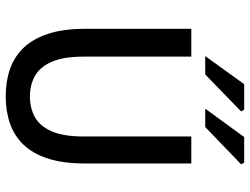

<svg xmlns="http://www.w3.org/2000/svg" viewBox="-124 -762 897 690"><g transform="rotate(90 325.0 -416.5)"><path d="M326 12Q272 12 227.5 -3.5Q183 -19 151 -52.5Q119 -86 101 -140.5Q83 -195 83 -274V-655H183V-269Q183 -196 201.5 -153.5Q220 -111 252.5 -93Q285 -75 326 -75Q368 -75 400.5 -93Q433 -111 451.5 -153.5Q470 -196 470 -269V-655H567V-274Q567 -195 549.5 -140.5Q532 -86 500 -52.5Q468 -19 423.5 -3.5Q379 12 326 12ZM181 -705 282 -845H374L380 -834L247 -705ZM370 -705 472 -845H564L570 -834L436 -705Z"/></g></svg>

Font: Mada Medium
Style: Regular
Weight: 500
Designer: Khaled Hosny
Version: Version 1.5